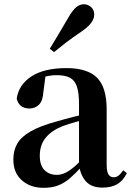

<svg xmlns="http://www.w3.org/2000/svg" viewBox="-20 -875 625 911"><path d="M186.6 16.2Q124.2 16.2 83.8 -19.4Q43.3 -54.9 43.3 -117.6Q43.3 -161.2 62 -193.6Q80.7 -226.1 125.1 -251.5Q169.6 -277 245.4 -297.9Q284.8 -309.4 334.4 -322Q384 -334.6 424 -344.4V-318.9Q384 -308.9 344 -297.6Q303.9 -286.4 277.1 -276.7Q223.3 -254.9 196.1 -220.6Q168.8 -186.4 168.8 -135.9Q168.8 -90.4 191.1 -67.9Q213.3 -45.3 250 -45.3Q266.3 -45.3 284.7 -52.6Q303.1 -59.9 327.4 -79.7Q351.8 -99.4 385.3 -135.5L400.8 -82.4H365.7Q336.6 -50.6 311.2 -28.7Q285.7 -6.8 256.4 4.7Q227 16.2 186.6 16.2ZM466.1 15.2Q414.6 15.2 387.9 -14.2Q361.2 -43.6 354.9 -94V-96.5V-381.4Q354.9 -434.7 344.8 -464.5Q334.7 -494.3 311.6 -506.3Q288.5 -518.3 250 -518.3Q224.4 -518.3 197.3 -512.2Q170.2 -506.1 133.8 -491.2L196.1 -516.3L185.9 -439.2Q183.3 -395.9 164.6 -378Q145.8 -360.2 120.3 -360.2Q71.1 -360.2 59.2 -406.5Q68.9 -473.5 129.4 -512.7Q189.9 -551.9 295.1 -551.9Q395.4 -551.9 440.7 -505.9Q486.1 -459.8 486.1 -356.2V-94.8Q486.1 -60.3 494.8 -47Q503.6 -33.8 519.7 -33.8Q531.3 -33.8 541.3 -40.9Q551.3 -48.1 564.7 -67.2L581.9 -53.4Q564 -17.5 536.2 -1.1Q508.4 15.2 466.1 15.2ZM216.2 -643.7Q235.2 -675.4 256.1 -709.7Q277 -743.9 306.1 -794.7Q324.5 -826.1 341.2 -840.5Q357.9 -854.8 378.6 -854.8Q396.9 -854.8 412 -841.6Q427.1 -828.4 427.1 -805.7Q427.1 -786.2 412.5 -766.5Q397.9 -746.8 367 -725.6Q322.2 -695.3 292.5 -672.4Q262.8 -649.6 236.4 -627.8Z"/></svg>

Font: Early Summer Mincho VF
Style: Regular
Weight: 250
Designer: GuiWonder
Version: Version 1.002